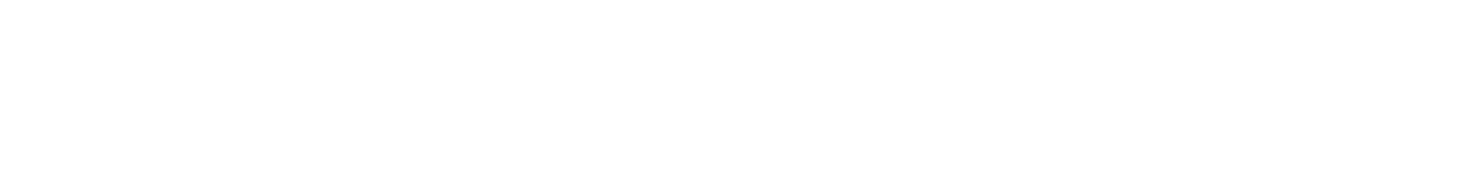

<svg xmlns="http://www.w3.org/2000/svg" viewBox="-20 -470 3340 440"><path d="M100 -350Q100 -350 100 -350Q100 -350 100 -350Q100 -350 100 -350Q100 -350 100 -350Q100 -350 100 -350Q100 -350 100 -350Q100 -350 100 -350Q100 -350 100 -350Q100 -350 100 -350Q100 -350 100 -350Q100 -350 100 -350Q100 -350 100 -350ZM200 -250Q200 -250 200 -250Q200 -250 200 -250Q200 -250 200 -250Q200 -250 200 -250Q200 -250 200 -250Q200 -250 200 -250Q200 -250 200 -250Q200 -250 200 -250Q200 -250 200 -250Q200 -250 200 -250Q200 -250 200 -250Q200 -250 200 -250ZM100 -50Q100 -50 100 -50Q100 -50 100 -50Q100 -50 100 -50Q100 -50 100 -50Q100 -50 100 -50Q100 -50 100 -50Q100 -50 100 -50Q100 -50 100 -50Q100 -50 100 -50Q100 -50 100 -50Q100 -50 100 -50Q100 -50 100 -50ZM200 -450Q200 -450 200 -450Q200 -450 200 -450Q200 -450 200 -450Q200 -450 200 -450Q200 -450 200 -450Q200 -450 200 -450Q200 -450 200 -450Q200 -450 200 -450Q200 -450 200 -450Q200 -450 200 -450Q200 -450 200 -450Q200 -450 200 -450ZM100 -250Q100 -250 100 -250Q100 -250 100 -250Q100 -250 100 -250Q100 -250 100 -250Q100 -250 100 -250Q100 -250 100 -250Q100 -250 100 -250Q100 -250 100 -250Q100 -250 100 -250Q100 -250 100 -250Q100 -250 100 -250Q100 -250 100 -250ZM100 -150Q100 -150 100 -150Q100 -150 100 -150Q100 -150 100 -150Q100 -150 100 -150Q100 -150 100 -150Q100 -150 100 -150Q100 -150 100 -150Q100 -150 100 -150Q100 -150 100 -150Q100 -150 100 -150Q100 -150 100 -150Q100 -150 100 -150Z M400 -250Q400 -250 400 -250Q400 -250 400 -250Q400 -250 400 -250Q400 -250 400 -250Q400 -250 400 -250Q400 -250 400 -250Q400 -250 400 -250Q400 -250 400 -250Q400 -250 400 -250Q400 -250 400 -250Q400 -250 400 -250Q400 -250 400 -250ZM400 -50Q400 -50 400 -50Q400 -50 400 -50Q400 -50 400 -50Q400 -50 400 -50Q400 -50 400 -50Q400 -50 400 -50Q400 -50 400 -50Q400 -50 400 -50Q400 -50 400 -50Q400 -50 400 -50Q400 -50 400 -50Q400 -50 400 -50ZM500 -350Q500 -350 500 -350Q500 -350 500 -350Q500 -350 500 -350Q500 -350 500 -350Q500 -350 500 -350Q500 -350 500 -350Q500 -350 500 -350Q500 -350 500 -350Q500 -350 500 -350Q500 -350 500 -350Q500 -350 500 -350Q500 -350 500 -350ZM400 -150Q400 -150 400 -150Q400 -150 400 -150Q400 -150 400 -150Q400 -150 400 -150Q400 -150 400 -150Q400 -150 400 -150Q400 -150 400 -150Q400 -150 400 -150Q400 -150 400 -150Q400 -150 400 -150Q400 -150 400 -150Q400 -150 400 -150Z M900 -250Q900 -250 900 -250Q900 -250 900 -250Q900 -250 900 -250Q900 -250 900 -250Q900 -250 900 -250Q900 -250 900 -250Q900 -250 900 -250Q900 -250 900 -250Q900 -250 900 -250Q900 -250 900 -250Q900 -250 900 -250Q900 -250 900 -250ZM800 -250Q800 -250 800 -250Q800 -250 800 -250Q800 -250 800 -250Q800 -250 800 -250Q800 -250 800 -250Q800 -250 800 -250Q800 -250 800 -250Q800 -250 800 -250Q800 -250 800 -250Q800 -250 800 -250Q800 -250 800 -250Q800 -250 800 -250ZM800 -350Q800 -350 800 -350Q800 -350 800 -350Q800 -350 800 -350Q800 -350 800 -350Q800 -350 800 -350Q800 -350 800 -350Q800 -350 800 -350Q800 -350 800 -350Q800 -350 800 -350Q800 -350 800 -350Q800 -350 800 -350Q800 -350 800 -350ZM800 -50Q800 -50 800 -50Q800 -50 800 -50Q800 -50 800 -50Q800 -50 800 -50Q800 -50 800 -50Q800 -50 800 -50Q800 -50 800 -50Q800 -50 800 -50Q800 -50 800 -50Q800 -50 800 -50Q800 -50 800 -50Q800 -50 800 -50ZM700 -250Q700 -250 700 -250Q700 -250 700 -250Q700 -250 700 -250Q700 -250 700 -250Q700 -250 700 -250Q700 -250 700 -250Q700 -250 700 -250Q700 -250 700 -250Q700 -250 700 -250Q700 -250 700 -250Q700 -250 700 -250Q700 -250 700 -250ZM700 -150Q700 -150 700 -150Q700 -150 700 -150Q700 -150 700 -150Q700 -150 700 -150Q700 -150 700 -150Q700 -150 700 -150Q700 -150 700 -150Q700 -150 700 -150Q700 -150 700 -150Q700 -150 700 -150Q700 -150 700 -150Q700 -150 700 -150ZM900 -50Q900 -50 900 -50Q900 -50 900 -50Q900 -50 900 -50Q900 -50 900 -50Q900 -50 900 -50Q900 -50 900 -50Q900 -50 900 -50Q900 -50 900 -50Q900 -50 900 -50Q900 -50 900 -50Q900 -50 900 -50Q900 -50 900 -50Z M1300 -250Q1300 -250 1300 -250Q1300 -250 1300 -250Q1300 -250 1300 -250Q1300 -250 1300 -250Q1300 -250 1300 -250Q1300 -250 1300 -250Q1300 -250 1300 -250Q1300 -250 1300 -250Q1300 -250 1300 -250Q1300 -250 1300 -250Q1300 -250 1300 -250Q1300 -250 1300 -250ZM1200 -150Q1200 -150 1200 -150Q1200 -150 1200 -150Q1200 -150 1200 -150Q1200 -150 1200 -150Q1200 -150 1200 -150Q1200 -150 1200 -150Q1200 -150 1200 -150Q1200 -150 1200 -150Q1200 -150 1200 -150Q1200 -150 1200 -150Q1200 -150 1200 -150Q1200 -150 1200 -150ZM1300 -350Q1300 -350 1300 -350Q1300 -350 1300 -350Q1300 -350 1300 -350Q1300 -350 1300 -350Q1300 -350 1300 -350Q1300 -350 1300 -350Q1300 -350 1300 -350Q1300 -350 1300 -350Q1300 -350 1300 -350Q1300 -350 1300 -350Q1300 -350 1300 -350Q1300 -350 1300 -350ZM1200 -350Q1200 -350 1200 -350Q1200 -350 1200 -350Q1200 -350 1200 -350Q1200 -350 1200 -350Q1200 -350 1200 -350Q1200 -350 1200 -350Q1200 -350 1200 -350Q1200 -350 1200 -350Q1200 -350 1200 -350Q1200 -350 1200 -350Q1200 -350 1200 -350Q1200 -350 1200 -350ZM1100 -250Q1100 -250 1100 -250Q1100 -250 1100 -250Q1100 -250 1100 -250Q1100 -250 1100 -250Q1100 -250 1100 -250Q1100 -250 1100 -250Q1100 -250 1100 -250Q1100 -250 1100 -250Q1100 -250 1100 -250Q1100 -250 1100 -250Q1100 -250 1100 -250Q1100 -250 1100 -250ZM1300 -150Q1300 -150 1300 -150Q1300 -150 1300 -150Q1300 -150 1300 -150Q1300 -150 1300 -150Q1300 -150 1300 -150Q1300 -150 1300 -150Q1300 -150 1300 -150Q1300 -150 1300 -150Q1300 -150 1300 -150Q1300 -150 1300 -150Q1300 -150 1300 -150Q1300 -150 1300 -150ZM1300 -50Q1300 -50 1300 -50Q1300 -50 1300 -50Q1300 -50 1300 -50Q1300 -50 1300 -50Q1300 -50 1300 -50Q1300 -50 1300 -50Q1300 -50 1300 -50Q1300 -50 1300 -50Q1300 -50 1300 -50Q1300 -50 1300 -50Q1300 -50 1300 -50Q1300 -50 1300 -50Z M1700 -50Q1700 -50 1700 -50Q1700 -50 1700 -50Q1700 -50 1700 -50Q1700 -50 1700 -50Q1700 -50 1700 -50Q1700 -50 1700 -50Q1700 -50 1700 -50Q1700 -50 1700 -50Q1700 -50 1700 -50Q1700 -50 1700 -50Q1700 -50 1700 -50Q1700 -50 1700 -50ZM1700 -150Q1700 -150 1700 -150Q1700 -150 1700 -150Q1700 -150 1700 -150Q1700 -150 1700 -150Q1700 -150 1700 -150Q1700 -150 1700 -150Q1700 -150 1700 -150Q1700 -150 1700 -150Q1700 -150 1700 -150Q1700 -150 1700 -150Q1700 -150 1700 -150Q1700 -150 1700 -150ZM1700 -250Q1700 -250 1700 -250Q1700 -250 1700 -250Q1700 -250 1700 -250Q1700 -250 1700 -250Q1700 -250 1700 -250Q1700 -250 1700 -250Q1700 -250 1700 -250Q1700 -250 1700 -250Q1700 -250 1700 -250Q1700 -250 1700 -250Q1700 -250 1700 -250Q1700 -250 1700 -250ZM1700 -350Q1700 -350 1700 -350Q1700 -350 1700 -350Q1700 -350 1700 -350Q1700 -350 1700 -350Q1700 -350 1700 -350Q1700 -350 1700 -350Q1700 -350 1700 -350Q1700 -350 1700 -350Q1700 -350 1700 -350Q1700 -350 1700 -350Q1700 -350 1700 -350Q1700 -350 1700 -350ZM1500 -350Q1500 -350 1500 -350Q1500 -350 1500 -350Q1500 -350 1500 -350Q1500 -350 1500 -350Q1500 -350 1500 -350Q1500 -350 1500 -350Q1500 -350 1500 -350Q1500 -350 1500 -350Q1500 -350 1500 -350Q1500 -350 1500 -350Q1500 -350 1500 -350Q1500 -350 1500 -350ZM1500 -250Q1500 -250 1500 -250Q1500 -250 1500 -250Q1500 -250 1500 -250Q1500 -250 1500 -250Q1500 -250 1500 -250Q1500 -250 1500 -250Q1500 -250 1500 -250Q1500 -250 1500 -250Q1500 -250 1500 -250Q1500 -250 1500 -250Q1500 -250 1500 -250Q1500 -250 1500 -250ZM1500 -150Q1500 -150 1500 -150Q1500 -150 1500 -150Q1500 -150 1500 -150Q1500 -150 1500 -150Q1500 -150 1500 -150Q1500 -150 1500 -150Q1500 -150 1500 -150Q1500 -150 1500 -150Q1500 -150 1500 -150Q1500 -150 1500 -150Q1500 -150 1500 -150Q1500 -150 1500 -150ZM1600 -50Q1600 -50 1600 -50Q1600 -50 1600 -50Q1600 -50 1600 -50Q1600 -50 1600 -50Q1600 -50 1600 -50Q1600 -50 1600 -50Q1600 -50 1600 -50Q1600 -50 1600 -50Q1600 -50 1600 -50Q1600 -50 1600 -50Q1600 -50 1600 -50Q1600 -50 1600 -50Z M2100 -250Q2100 -250 2100 -250Q2100 -250 2100 -250Q2100 -250 2100 -250Q2100 -250 2100 -250Q2100 -250 2100 -250Q2100 -250 2100 -250Q2100 -250 2100 -250Q2100 -250 2100 -250Q2100 -250 2100 -250Q2100 -250 2100 -250Q2100 -250 2100 -250Q2100 -250 2100 -250ZM2000 -250Q2000 -250 2000 -250Q2000 -250 2000 -250Q2000 -250 2000 -250Q2000 -250 2000 -250Q2000 -250 2000 -250Q2000 -250 2000 -250Q2000 -250 2000 -250Q2000 -250 2000 -250Q2000 -250 2000 -250Q2000 -250 2000 -250Q2000 -250 2000 -250Q2000 -250 2000 -250ZM2000 -350Q2000 -350 2000 -350Q2000 -350 2000 -350Q2000 -350 2000 -350Q2000 -350 2000 -350Q2000 -350 2000 -350Q2000 -350 2000 -350Q2000 -350 2000 -350Q2000 -350 2000 -350Q2000 -350 2000 -350Q2000 -350 2000 -350Q2000 -350 2000 -350Q2000 -350 2000 -350ZM2000 -50Q2000 -50 2000 -50Q2000 -50 2000 -50Q2000 -50 2000 -50Q2000 -50 2000 -50Q2000 -50 2000 -50Q2000 -50 2000 -50Q2000 -50 2000 -50Q2000 -50 2000 -50Q2000 -50 2000 -50Q2000 -50 2000 -50Q2000 -50 2000 -50Q2000 -50 2000 -50ZM1900 -250Q1900 -250 1900 -250Q1900 -250 1900 -250Q1900 -250 1900 -250Q1900 -250 1900 -250Q1900 -250 1900 -250Q1900 -250 1900 -250Q1900 -250 1900 -250Q1900 -250 1900 -250Q1900 -250 1900 -250Q1900 -250 1900 -250Q1900 -250 1900 -250Q1900 -250 1900 -250ZM1900 -150Q1900 -150 1900 -150Q1900 -150 1900 -150Q1900 -150 1900 -150Q1900 -150 1900 -150Q1900 -150 1900 -150Q1900 -150 1900 -150Q1900 -150 1900 -150Q1900 -150 1900 -150Q1900 -150 1900 -150Q1900 -150 1900 -150Q1900 -150 1900 -150Q1900 -150 1900 -150ZM2100 -50Q2100 -50 2100 -50Q2100 -50 2100 -50Q2100 -50 2100 -50Q2100 -50 2100 -50Q2100 -50 2100 -50Q2100 -50 2100 -50Q2100 -50 2100 -50Q2100 -50 2100 -50Q2100 -50 2100 -50Q2100 -50 2100 -50Q2100 -50 2100 -50Q2100 -50 2100 -50Z M2500 -50Q2500 -50 2500 -50Q2500 -50 2500 -50Q2500 -50 2500 -50Q2500 -50 2500 -50Q2500 -50 2500 -50Q2500 -50 2500 -50Q2500 -50 2500 -50Q2500 -50 2500 -50Q2500 -50 2500 -50Q2500 -50 2500 -50Q2500 -50 2500 -50Q2500 -50 2500 -50ZM2500 -150Q2500 -150 2500 -150Q2500 -150 2500 -150Q2500 -150 2500 -150Q2500 -150 2500 -150Q2500 -150 2500 -150Q2500 -150 2500 -150Q2500 -150 2500 -150Q2500 -150 2500 -150Q2500 -150 2500 -150Q2500 -150 2500 -150Q2500 -150 2500 -150Q2500 -150 2500 -150ZM2500 -250Q2500 -250 2500 -250Q2500 -250 2500 -250Q2500 -250 2500 -250Q2500 -250 2500 -250Q2500 -250 2500 -250Q2500 -250 2500 -250Q2500 -250 2500 -250Q2500 -250 2500 -250Q2500 -250 2500 -250Q2500 -250 2500 -250Q2500 -250 2500 -250Q2500 -250 2500 -250ZM2400 -350Q2400 -350 2400 -350Q2400 -350 2400 -350Q2400 -350 2400 -350Q2400 -350 2400 -350Q2400 -350 2400 -350Q2400 -350 2400 -350Q2400 -350 2400 -350Q2400 -350 2400 -350Q2400 -350 2400 -350Q2400 -350 2400 -350Q2400 -350 2400 -350Q2400 -350 2400 -350ZM2300 -350Q2300 -350 2300 -350Q2300 -350 2300 -350Q2300 -350 2300 -350Q2300 -350 2300 -350Q2300 -350 2300 -350Q2300 -350 2300 -350Q2300 -350 2300 -350Q2300 -350 2300 -350Q2300 -350 2300 -350Q2300 -350 2300 -350Q2300 -350 2300 -350Q2300 -350 2300 -350ZM2300 -250Q2300 -250 2300 -250Q2300 -250 2300 -250Q2300 -250 2300 -250Q2300 -250 2300 -250Q2300 -250 2300 -250Q2300 -250 2300 -250Q2300 -250 2300 -250Q2300 -250 2300 -250Q2300 -250 2300 -250Q2300 -250 2300 -250Q2300 -250 2300 -250Q2300 -250 2300 -250ZM2300 -150Q2300 -150 2300 -150Q2300 -150 2300 -150Q2300 -150 2300 -150Q2300 -150 2300 -150Q2300 -150 2300 -150Q2300 -150 2300 -150Q2300 -150 2300 -150Q2300 -150 2300 -150Q2300 -150 2300 -150Q2300 -150 2300 -150Q2300 -150 2300 -150Q2300 -150 2300 -150ZM2300 -50Q2300 -50 2300 -50Q2300 -50 2300 -50Q2300 -50 2300 -50Q2300 -50 2300 -50Q2300 -50 2300 -50Q2300 -50 2300 -50Q2300 -50 2300 -50Q2300 -50 2300 -50Q2300 -50 2300 -50Q2300 -50 2300 -50Q2300 -50 2300 -50Q2300 -50 2300 -50Z M2800 -50Q2800 -50 2800 -50Q2800 -50 2800 -50Q2800 -50 2800 -50Q2800 -50 2800 -50Q2800 -50 2800 -50Q2800 -50 2800 -50Q2800 -50 2800 -50Q2800 -50 2800 -50Q2800 -50 2800 -50Q2800 -50 2800 -50Q2800 -50 2800 -50Q2800 -50 2800 -50ZM2800 -350Q2800 -350 2800 -350Q2800 -350 2800 -350Q2800 -350 2800 -350Q2800 -350 2800 -350Q2800 -350 2800 -350Q2800 -350 2800 -350Q2800 -350 2800 -350Q2800 -350 2800 -350Q2800 -350 2800 -350Q2800 -350 2800 -350Q2800 -350 2800 -350Q2800 -350 2800 -350ZM2700 -450Q2700 -450 2700 -450Q2700 -450 2700 -450Q2700 -450 2700 -450Q2700 -450 2700 -450Q2700 -450 2700 -450Q2700 -450 2700 -450Q2700 -450 2700 -450Q2700 -450 2700 -450Q2700 -450 2700 -450Q2700 -450 2700 -450Q2700 -450 2700 -450Q2700 -450 2700 -450ZM2700 -350Q2700 -350 2700 -350Q2700 -350 2700 -350Q2700 -350 2700 -350Q2700 -350 2700 -350Q2700 -350 2700 -350Q2700 -350 2700 -350Q2700 -350 2700 -350Q2700 -350 2700 -350Q2700 -350 2700 -350Q2700 -350 2700 -350Q2700 -350 2700 -350Q2700 -350 2700 -350ZM2700 -250Q2700 -250 2700 -250Q2700 -250 2700 -250Q2700 -250 2700 -250Q2700 -250 2700 -250Q2700 -250 2700 -250Q2700 -250 2700 -250Q2700 -250 2700 -250Q2700 -250 2700 -250Q2700 -250 2700 -250Q2700 -250 2700 -250Q2700 -250 2700 -250Q2700 -250 2700 -250ZM2700 -150Q2700 -150 2700 -150Q2700 -150 2700 -150Q2700 -150 2700 -150Q2700 -150 2700 -150Q2700 -150 2700 -150Q2700 -150 2700 -150Q2700 -150 2700 -150Q2700 -150 2700 -150Q2700 -150 2700 -150Q2700 -150 2700 -150Q2700 -150 2700 -150Q2700 -150 2700 -150Z M3200 -250Q3200 -250 3200 -250Q3200 -250 3200 -250Q3200 -250 3200 -250Q3200 -250 3200 -250Q3200 -250 3200 -250Q3200 -250 3200 -250Q3200 -250 3200 -250Q3200 -250 3200 -250Q3200 -250 3200 -250Q3200 -250 3200 -250Q3200 -250 3200 -250Q3200 -250 3200 -250ZM3100 -250Q3100 -250 3100 -250Q3100 -250 3100 -250Q3100 -250 3100 -250Q3100 -250 3100 -250Q3100 -250 3100 -250Q3100 -250 3100 -250Q3100 -250 3100 -250Q3100 -250 3100 -250Q3100 -250 3100 -250Q3100 -250 3100 -250Q3100 -250 3100 -250Q3100 -250 3100 -250ZM3100 -350Q3100 -350 3100 -350Q3100 -350 3100 -350Q3100 -350 3100 -350Q3100 -350 3100 -350Q3100 -350 3100 -350Q3100 -350 3100 -350Q3100 -350 3100 -350Q3100 -350 3100 -350Q3100 -350 3100 -350Q3100 -350 3100 -350Q3100 -350 3100 -350Q3100 -350 3100 -350ZM3100 -50Q3100 -50 3100 -50Q3100 -50 3100 -50Q3100 -50 3100 -50Q3100 -50 3100 -50Q3100 -50 3100 -50Q3100 -50 3100 -50Q3100 -50 3100 -50Q3100 -50 3100 -50Q3100 -50 3100 -50Q3100 -50 3100 -50Q3100 -50 3100 -50Q3100 -50 3100 -50ZM3000 -250Q3000 -250 3000 -250Q3000 -250 3000 -250Q3000 -250 3000 -250Q3000 -250 3000 -250Q3000 -250 3000 -250Q3000 -250 3000 -250Q3000 -250 3000 -250Q3000 -250 3000 -250Q3000 -250 3000 -250Q3000 -250 3000 -250Q3000 -250 3000 -250Q3000 -250 3000 -250ZM3000 -150Q3000 -150 3000 -150Q3000 -150 3000 -150Q3000 -150 3000 -150Q3000 -150 3000 -150Q3000 -150 3000 -150Q3000 -150 3000 -150Q3000 -150 3000 -150Q3000 -150 3000 -150Q3000 -150 3000 -150Q3000 -150 3000 -150Q3000 -150 3000 -150Q3000 -150 3000 -150ZM3200 -50Q3200 -50 3200 -50Q3200 -50 3200 -50Q3200 -50 3200 -50Q3200 -50 3200 -50Q3200 -50 3200 -50Q3200 -50 3200 -50Q3200 -50 3200 -50Q3200 -50 3200 -50Q3200 -50 3200 -50Q3200 -50 3200 -50Q3200 -50 3200 -50Q3200 -50 3200 -50Z"/></svg>

Font: TINY 5x3
Style: Regular
Weight: 400
Designer: Jack Halten Fahnestock
Foundry: Velvetyne Type Foundry
Version: Version 1.002